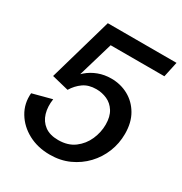

<svg xmlns="http://www.w3.org/2000/svg" viewBox="-168 -826 910 961"><g transform="rotate(30 287.5 -345.5)"><path d="M254.9 12.2Q185.1 12.2 130.4 -17.1Q75.7 -46.4 45.7 -96.4Q15.6 -146.5 21 -207.5L131.8 -236.8Q125 -190.9 136 -153.8Q147 -116.7 176.5 -94.5Q206.1 -72.3 254.9 -72.3Q311 -72.3 348.4 -100.3Q385.7 -128.4 404.3 -171.1Q422.9 -213.9 422.9 -257.8Q422.9 -304.2 404.5 -333.3Q386.2 -362.3 356.9 -375.5Q327.6 -388.7 294.4 -388.7Q250 -388.7 220.2 -367.7Q190.4 -346.7 170.4 -313.5L73.2 -337.4L178.2 -703.1H575.2L556.2 -614.7H245.6L171.9 -364.7L151.9 -369.6Q170.4 -400.4 197.3 -423.3Q224.1 -446.3 258.5 -459.2Q293 -472.2 332.5 -472.2Q386.7 -472.2 431.4 -447.8Q476.1 -423.3 502.9 -377.4Q529.8 -331.5 529.8 -266.1Q529.8 -210.9 509.8 -160.9Q489.7 -110.8 452.9 -72Q416 -33.2 366 -10.5Q315.9 12.2 254.9 12.2Z"/></g></svg>

Font: Schibsted Grotesk Medium
Style: Italic
Weight: 500
Italic angle: -12°
Designer: Bakken & Baeck AS, Henrik Kongsvoll
Foundry: Schibsted ASA
Version: Version 1.100;gftools[0.9.25]